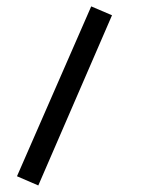

<svg xmlns="http://www.w3.org/2000/svg" viewBox="-20 -419 441 590"><path d="M260.3 -399.4 32.2 122.6 97.7 150.9 324.2 -372.1Z"/></svg>

Font: Dirooz FD
Style: FD
Weight: 400
Foundry: DejaVu fonts team - Redesigned by Saber Rastikerdar
Version: Version 0.2.1